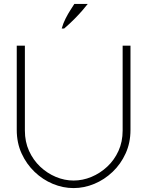

<svg xmlns="http://www.w3.org/2000/svg" viewBox="-20 -948 752 980"><path d="M355.5 12Q301.5 12 249.8 -9.5Q198 -31 156.5 -70.8Q115 -110.5 90.2 -164.8Q65.5 -219 65.5 -285V-715H107V-281.5Q107 -224.5 128.2 -177.8Q149.5 -131 185.2 -97.2Q221 -63.5 265.2 -45Q309.5 -26.5 355.5 -26.5Q402 -26.5 446.5 -45Q491 -63.5 527.2 -97.2Q563.5 -131 584.8 -177.8Q606 -224.5 606 -281.5V-715H646V-285Q646 -219 621.2 -164.8Q596.5 -110.5 554.8 -70.8Q513 -31 461.2 -9.5Q409.5 12 355.5 12ZM295 -802.5Q302.5 -829.5 314.8 -853.5Q327 -877.5 339.5 -896.8Q352 -916 359.5 -928H428Q416.5 -913 399 -893Q381.5 -873 358.8 -850Q336 -827 307.5 -802.5Z"/></svg>

Font: Russolo 10pt ExtraLight
Style: Regular
Weight: 200
Designer: Micah Stupak-Hahn
Version: Version 1.000